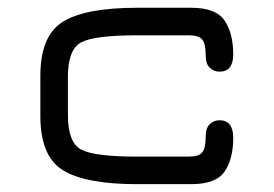

<svg xmlns="http://www.w3.org/2000/svg" viewBox="-20 -470 698 490"><path d="M467.8 0H330.1Q198.2 0 140.6 -35.6Q83 -71.3 83 -173.8V-276.4Q83 -378.9 140.6 -414.6Q198.2 -450.2 330.1 -450.2H467.8Q531.2 -450.2 553.2 -417.5Q575.2 -384.8 575.2 -331.1Q575.2 -287.1 540 -287.1Q526.4 -287.1 515.6 -296.9Q504.9 -306.6 504.9 -329.1Q504.9 -358.4 496.1 -369.1Q487.3 -379.9 460.9 -379.9H330.1Q220.7 -379.9 187 -361.8Q153.3 -343.8 153.3 -273.4V-176.8Q153.3 -106.4 187 -88.4Q220.7 -70.3 330.1 -70.3H460.9Q487.3 -70.3 496.1 -81.1Q504.9 -91.8 504.9 -121.1Q504.9 -143.6 515.6 -153.3Q526.4 -163.1 540 -163.1Q575.2 -163.1 575.2 -118.2Q575.2 -64.5 553.2 -32.2Q531.2 0 467.8 0Z"/></svg>

Font: Jura
Style: DemiBold
Weight: 600
Version: Version 2.4